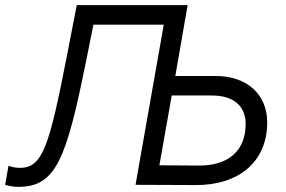

<svg xmlns="http://www.w3.org/2000/svg" viewBox="-51 -720 1114 748"><path d="M20 8C167 8 207 -99 284 -480L313 -624H587L477 0L711 1C877 2 990 -88 990 -243C990 -352 912 -424 788 -424H632L680 -700H248L209 -499C141 -151 115 -66 27 -66C9 -66 -3 -69 -18 -74L-31 0C-14 5 2 8 20 8ZM570 -76 618 -348H774C859 -348 906 -307 906 -237C906 -134 840 -74 723 -75Z"/></svg>

Font: Fixel Display 20240404
Style: Italic
Weight: 400
Italic angle: -10°
Designer: AlfaBravo + MacPaw
Foundry: Kyrylo Tkachov, Marchela Mozhyna, Serhii Makarenko, Maria Weinstein, Zakhar Kryvoshyya
Version: Version 1.211;Glyphs 3.2 (3225)